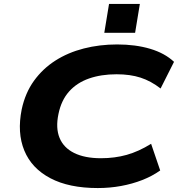

<svg xmlns="http://www.w3.org/2000/svg" viewBox="-20 -941 901 972"><path d="M475 11Q329 11 234.5 -39Q140 -89 103 -179Q66 -269 90 -388Q108 -471 152 -532Q196 -593 260 -634Q324 -675 404 -695.5Q484 -716 573 -716Q666 -716 740 -694Q814 -672 861 -628L793 -493Q744 -531 691.5 -548Q639 -565 570 -565Q492 -565 430.5 -543.5Q369 -522 329.5 -477.5Q290 -433 276 -364Q261 -293 281.5 -243Q302 -193 355.5 -166.5Q409 -140 491 -140Q561 -140 621.5 -157Q682 -174 745 -213L791 -78Q750 -49 700 -29.5Q650 -10 593 0.5Q536 11 475 11ZM508 -775 532 -921H688L664 -775Z"/></svg>

Font: Nunito Sans 10pt Expanded ExtraBold
Style: Italic
Weight: 800
Width: 7
Italic angle: -9°
Designer: Vernon Adams
Foundry: Vernon Adams
Version: Version 3.101;gftools[0.9.27]